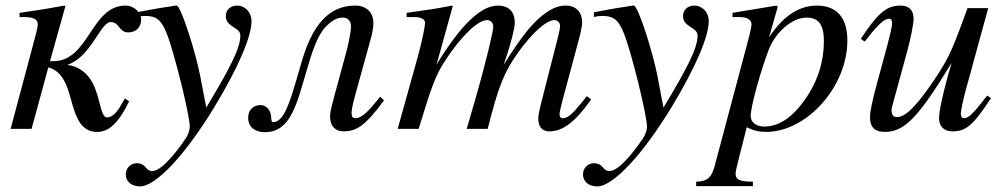

<svg xmlns="http://www.w3.org/2000/svg" viewBox="-20 -461 3598 687"><path d="M159 -242 214 -439 210 -441C157 -431 127 -426 50 -415V-400H61C101 -400 115 -393 115 -373C115 -360 108 -338 96 -292L18 0H93L153 -220C208 -205 223 -146 237 -94C252 -40 271 11 327 11C367 11 401 -15 442 -98L427 -109C422 -100 417 -91 412 -83C394 -52 378 -41 363 -41C339 -41 340 -110 311 -165C293 -199 260 -225 223 -228V-230C305 -257 340 -382 376 -382C408 -382 405 -345 439 -345C463 -345 485 -360 485 -392C485 -414 462 -441 429 -441C305 -441 299 -242 170 -242Z M697 -186C680 -275 627 -441 612 -441H608C554 -433 521 -427 501 -423C491 -421 480 -419 469 -417V-400C480 -403 489 -404 500 -404C540 -404 558 -389 577 -340C604 -272 659 -48 659 -8C659 3 655 15 649 27C631 56 564 151 525 151C499 151 504 123 469 123C447 123 430 141 430 163C430 189 451 206 481 206C538 206 645 91 749 -81C832 -219 880 -329 880 -386C880 -416 858 -441 828 -441C805 -441 788 -426 788 -404C788 -388 794 -378 814 -365C833 -353 840 -347 840 -333C840 -289 803 -217 718 -76Z M1340 -115 1319 -89C1289 -52 1267 -38 1253 -38C1241 -38 1238 -45 1238 -56C1238 -64 1240 -81 1250 -117L1306 -320C1312 -341 1316 -362 1316 -380C1316 -415 1292 -441 1252 -441C1184 -441 1108 -408 1060 -242L1046 -194C1017 -94 996 -24 957 -24C947 -24 954 -45 946 -61C938 -78 925 -85 912 -85C891 -85 868 -72 868 -39C868 -4 896 12 927 12C959 12 981 1 1000 -19C1035 -56 1054 -131 1067 -174L1085 -235C1106 -306 1126 -347 1149 -369C1167 -386 1184 -398 1207 -398C1222 -398 1236 -389 1236 -365C1236 -353 1229 -313 1221 -282L1177 -120C1163 -68 1161 -55 1161 -45C1161 -7 1183 9 1208 9C1255 9 1286 -9 1354 -102Z M2095 -105 2080 -117 2059 -91C2029 -54 2011 -38 1994 -38C1986 -38 1982 -43 1982 -54C1982 -58 1986 -76 1992 -99L2050 -315C2059 -348 2063 -369 2063 -382C2063 -416 2042 -441 2005 -441C1985 -441 1966 -436 1942 -421C1893 -390 1852 -340 1782 -229C1809 -306 1822 -362 1822 -381C1822 -417 1802 -441 1762 -441C1701 -441 1631 -375 1542 -230L1600 -439L1597 -441C1542 -430 1514 -426 1435 -415V-400H1460C1487 -400 1501 -393 1501 -378C1501 -371 1492 -320 1476 -262L1403 0H1478C1526 -158 1540 -194 1574 -246C1630 -331 1689 -389 1723 -389C1736 -389 1745 -380 1745 -364C1745 -351 1721 -245 1677 -93L1650 0H1725C1764 -154 1784 -203 1833 -272C1883 -342 1934 -389 1964 -389C1975 -389 1984 -380 1984 -368C1984 -363 1982 -350 1977 -330L1919 -103C1909 -64 1906 -47 1906 -37C1906 -7 1920 9 1946 9C1993 9 2037 -24 2090 -98Z M2333 -186C2316 -275 2263 -441 2248 -441H2244C2190 -433 2157 -427 2137 -423C2127 -421 2116 -419 2105 -417V-400C2116 -403 2125 -404 2136 -404C2176 -404 2194 -389 2213 -340C2240 -272 2295 -48 2295 -8C2295 3 2291 15 2285 27C2267 56 2200 151 2161 151C2135 151 2140 123 2105 123C2083 123 2066 141 2066 163C2066 189 2087 206 2117 206C2174 206 2281 91 2385 -81C2468 -219 2516 -329 2516 -386C2516 -416 2494 -441 2464 -441C2441 -441 2424 -426 2424 -404C2424 -388 2430 -378 2450 -365C2469 -353 2476 -347 2476 -333C2476 -289 2439 -217 2354 -76Z M2763 -437 2758 -441 2601 -415V-400H2625C2641 -400 2669 -397 2669 -373C2669 -368 2665 -346 2654 -306L2539 126C2527 173 2514 188 2471 189V205H2674V189C2627 189 2612 182 2612 160C2612 146 2635 64 2652 -6C2677 7 2698 11 2721 11C2867 11 3012 -151 3012 -316C3012 -394 2977 -441 2903 -441C2843 -441 2786 -409 2732 -328ZM2928 -313C2928 -243 2907 -170 2859 -103C2815 -41 2767 -8 2714 -8C2686 -8 2666 -24 2666 -46C2666 -80 2702 -209 2731 -284C2754 -344 2813 -398 2866 -398C2911 -398 2928 -370 2928 -313Z M3512 -119C3461 -52 3445 -38 3429 -38C3422 -38 3418 -44 3418 -55C3418 -67 3428 -110 3433 -129L3516 -432H3442C3393 -298 3379 -260 3332 -189C3270 -95 3224 -42 3190 -42C3175 -42 3170 -52 3170 -67C3170 -71 3172 -80 3173 -83L3227 -281C3239 -324 3249 -378 3249 -393C3249 -424 3233 -441 3203 -441C3156 -441 3125 -421 3060 -322L3074 -312C3125 -379 3146 -394 3162 -394C3169 -394 3172 -388 3172 -377C3172 -365 3161 -322 3155 -299L3120 -170C3101 -101 3093 -61 3093 -42C3093 -5 3111 11 3146 11C3217 11 3267 -42 3385 -236C3353 -128 3340 -61 3340 -39C3340 -8 3358 9 3388 9C3436 9 3461 -11 3526 -110Z"/></svg>

Font: STIXGeneral
Style: Italic
Weight: 400
Italic angle: -16.33°
Designer: MicroPress Inc., with final additions and corrections provided by Coen Hoffman, Elsevier (retired)
Version: Version 1.1.0